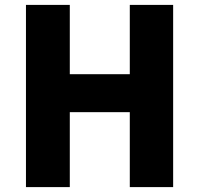

<svg xmlns="http://www.w3.org/2000/svg" viewBox="-20 -764 814 784"><path d="M86 -744H265V-461H510V-744H687V0H510V-306H265V0H86Z"/></svg>

Font: KaiGen Gothic SC Heavy
Style: Bold
Weight: 900
Designer: Ryoko NISHIZUKA Ë•øÂ°öÊ∂ºÂ≠ê (kana & ideographs); Paul D. Hunt (Latin, Greek & Cyrillic); Wenlong ZHANG Âº†ÊñáÈæô (bopom
Version: Version 1.001 October 10, 2014